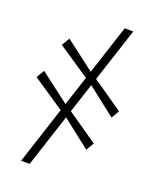

<svg xmlns="http://www.w3.org/2000/svg" viewBox="-170 -871 915 1137"><g transform="rotate(20 287.0 -302.5)"><path d="M106 171.5 414.5 -775.5 468.5 -775 160 171.5ZM446.5 -22 257 -170 226.5 -188.5 23 -325.5 52.5 -375.5 245.5 -228.5 275 -210.5 475.5 -72ZM522 -252 332.5 -400 302 -419 98 -556 128 -606 321 -459 350.5 -440.5 551 -302Z"/></g></svg>

Font: Merriweather 120pt Medium
Style: Regular
Weight: 500
Version: Version 2.100